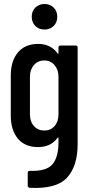

<svg xmlns="http://www.w3.org/2000/svg" viewBox="-20 -737 453 962"><path d="M249 -607Q231 -589 203 -589Q175 -589 157 -607Q139 -625 139 -653Q139 -681 157 -699Q175 -717 203 -717Q231 -717 249 -699Q267 -681 267 -653Q267 -625 249 -607ZM273 -499Q273 -509 283 -509H359Q369 -509 369 -499V-15Q369 96 315.5 153.5Q262 211 129 204Q119 203 119 193V129Q119 119 130 119Q212 122 242.5 86.5Q273 51 273 -24V-45Q273 -51 268 -46Q234 0 171 0Q105 0 69.5 -42.5Q34 -85 34 -158V-358Q34 -432 70 -474.5Q106 -517 171 -517Q234 -517 268 -470Q273 -465 273 -471ZM273 -164V-352Q273 -388 253 -411Q233 -434 202 -434Q170 -434 150 -411Q130 -388 130 -352V-164Q130 -128 150 -105.5Q170 -83 202 -83Q234 -83 253.5 -105.5Q273 -128 273 -164Z"/></svg>

Font: Barlow Condensed Medium
Style: Regular
Weight: 500
Width: 3
Designer: Jeremy Tribby
Foundry: Tribby Type
Version: Version 1.422;hotconv 1.0.109;makeotfexe 2.5.65596